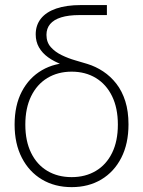

<svg xmlns="http://www.w3.org/2000/svg" viewBox="-20 -748 579 777"><path d="M270 9.3Q201.7 9.3 149.7 -21.7Q97.7 -52.7 68.4 -109.6Q39.1 -166.5 39.1 -243.7Q39.1 -321.8 68.4 -377.7Q97.7 -433.6 149.7 -463.9Q201.7 -494.1 270 -494.1L305.7 -464.4Q265.6 -473.6 232.4 -486.1Q199.2 -498.5 175 -515.9Q150.9 -533.2 137.7 -556.4Q124.5 -579.6 124.5 -608.9Q124.5 -646 145.5 -672.6Q166.5 -699.2 207.5 -713.4Q248.5 -727.5 307.6 -727.5H412.6V-687H301.3Q257.3 -687 227.5 -677.7Q197.8 -668.5 182.9 -650.6Q168 -632.8 168 -606.9Q168 -577.1 185.5 -557.4Q203.1 -537.6 230 -524.7Q256.8 -511.7 284.9 -503.7Q313 -495.6 333.5 -489.3Q367.2 -479 397.5 -459Q427.7 -439 450.9 -409.2Q474.1 -379.4 487.1 -338.4Q500 -297.4 500 -244.6Q500 -166.5 470.9 -109.6Q441.9 -52.7 390.1 -21.7Q338.4 9.3 270 9.3ZM270 -31.2Q325.7 -31.2 367.9 -56.4Q410.2 -81.5 433.6 -129.2Q457 -176.8 457 -243.7Q457 -310.5 433.6 -358.6Q410.2 -406.7 367.9 -432.4Q325.7 -458 270 -458Q214.4 -458 171.9 -432.4Q129.4 -406.7 106 -358.6Q82.5 -310.5 82.5 -243.7Q82.5 -176.8 106 -129.2Q129.4 -81.5 171.6 -56.4Q213.9 -31.2 270 -31.2Z"/></svg>

Font: Inter 28pt ExtraLight
Style: Regular
Weight: 250
Designer: Rasmus Andersson
Foundry: rsms
Version: Version 4.001;git-66647c0bb